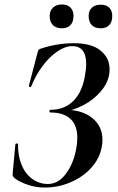

<svg xmlns="http://www.w3.org/2000/svg" viewBox="-20 -830 529 862"><path d="M323 -167Q327 -188 327 -212Q327 -268 296 -296.5Q265 -325 206 -325Q202 -325 202 -331Q202 -337 206 -337Q270 -337 309.5 -377Q349 -417 361 -488Q367 -520 367 -543Q367 -623 304 -623Q273 -623 237.5 -599Q202 -575 171 -533.5Q140 -492 120 -442Q119 -439 115 -439Q113 -439 111 -441Q109 -443 110 -446L147 -588Q151 -603 153 -606Q155 -609 164 -612Q237 -636 312 -636Q391 -636 431.5 -603Q472 -570 472 -519Q472 -469 438 -426.5Q404 -384 354.5 -358Q305 -332 262 -329L274 -337Q349 -337 394.5 -300Q440 -263 440 -202Q440 -187 437 -172Q428 -119 390 -77Q352 -35 296.5 -11.5Q241 12 181 12Q141 12 104.5 -0.5Q68 -13 47 -29Q41 -34 38.5 -38.5Q36 -43 37 -53L49 -182Q50 -186 55.5 -186Q61 -186 61 -182Q60 -132 76.5 -91Q93 -50 124.5 -27Q156 -4 195 -4Q243 -4 277.5 -52Q312 -100 323 -167ZM203 -758Q203 -782 218 -796Q233 -810 258 -810Q283 -810 296.5 -796Q310 -782 310 -758Q310 -732 296.5 -717.5Q283 -703 258 -703Q232 -703 217.5 -717.5Q203 -732 203 -758ZM378 -758Q378 -782 392.5 -795.5Q407 -809 432 -809Q457 -809 470.5 -795.5Q484 -782 484 -758Q484 -732 470.5 -717.5Q457 -703 432 -703Q406 -703 392 -717.5Q378 -732 378 -758Z"/></svg>

Font: Cormorant Infant
Style: Bold Italic
Weight: 700
Italic angle: -10°
Designer: Christian Thalmann (Catharsis Fonts)
Foundry: Catharsis Fonts
Version: Version 4.000